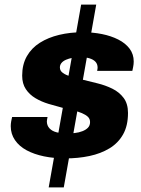

<svg xmlns="http://www.w3.org/2000/svg" viewBox="-20 -761 618 840"><path d="M193 59 335 -741H401L259 59ZM266 -68Q216 -68 172.5 -77Q129 -86 96.5 -103.5Q64 -121 45.5 -148Q27 -175 27 -209Q27 -219 29 -230.5Q31 -242 33 -249H188Q187 -244 186 -238.5Q185 -233 185 -230Q185 -212 196.5 -199.5Q208 -187 228.5 -182Q249 -177 273 -177Q289 -177 307 -179Q325 -181 340.5 -187Q356 -193 365 -202.5Q374 -212 374 -227Q374 -241 364.5 -250Q355 -259 338.5 -266Q322 -273 300.5 -278.5Q279 -284 255 -289Q224 -297 192.5 -306.5Q161 -316 135 -331.5Q109 -347 93 -371Q77 -395 77 -430Q77 -479 97.5 -515Q118 -551 154.5 -574Q191 -597 239 -608.5Q287 -620 342 -620Q386 -620 426 -612Q466 -604 497.5 -588Q529 -572 547 -548Q565 -524 565 -492Q565 -480 562.5 -468Q560 -456 559 -451H405Q406 -456 406.5 -459.5Q407 -463 407 -465Q407 -481 397.5 -491Q388 -501 371 -506Q354 -511 330 -511Q313 -511 297 -508Q281 -505 268.5 -499.5Q256 -494 249 -485.5Q242 -477 242 -466Q242 -451 255.5 -441.5Q269 -432 291.5 -426Q314 -420 339 -413Q371 -405 406 -396.5Q441 -388 471.5 -373Q502 -358 521 -332.5Q540 -307 540 -267Q540 -211 518.5 -173Q497 -135 459 -112Q421 -89 371.5 -78.5Q322 -68 266 -68Z"/></svg>

Font: Archivo SemiBold ExtraBold
Style: Italic
Weight: 800
Italic angle: -10°
Version: Version 2.001